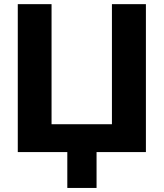

<svg xmlns="http://www.w3.org/2000/svg" viewBox="-20 -739 795 933"><path d="M449.2 174.3V0H689V-718.8H523.9V-135.3H230.5V-718.8H66.4V0H307.1V174.3Z"/></svg>

Font: Winston ExtraBold
Style: Regular
Weight: 800
Designer: Vernon Adams, Kim Jin-seong, David Berlow, Cristiano Sobral
Foundry: The Winston Project Authors
Version: Version 3.004